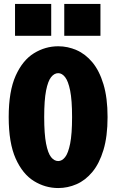

<svg xmlns="http://www.w3.org/2000/svg" viewBox="-20 -940 590 971"><path d="M274.5 11Q209 11 151.8 -24.2Q94.5 -59.5 59.2 -138.2Q24 -217 24 -348Q24 -478.5 59.2 -557Q94.5 -635.5 151.8 -670.8Q209 -706 274.5 -706Q322.5 -706 367.2 -686.5Q412 -667 447.2 -624.8Q482.5 -582.5 503.2 -514Q524 -445.5 524 -348Q524 -250 503.2 -181.5Q482.5 -113 447.2 -70.5Q412 -28 367.2 -8.5Q322.5 11 274.5 11ZM274.5 -125.5Q293.5 -125.5 309.2 -145.2Q325 -165 334.8 -213.8Q344.5 -262.5 344.5 -348Q344.5 -433.5 334.8 -481.8Q325 -530 309.2 -550Q293.5 -570 274.5 -570Q254.5 -570 238.5 -550Q222.5 -530 213 -481.8Q203.5 -433.5 203.5 -348Q203.5 -262.5 213 -213.8Q222.5 -165 238.5 -145.2Q254.5 -125.5 274.5 -125.5ZM56 -920H239V-759H56ZM305 -920H488V-759H305Z"/></svg>

Font: Trispace SemiCondensed ExtraBold
Style: Regular
Weight: 800
Width: 4
Designer: Tyler Finck
Foundry: Etcetera Type Company
Version: Version 1.210; ttfautohint (v1.8.3)